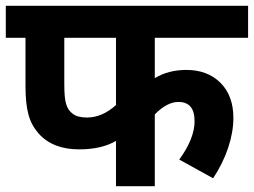

<svg xmlns="http://www.w3.org/2000/svg" viewBox="-20 -642 875 662"><path d="M513.7 -247.6C542 -276.4 569.3 -290.5 595.2 -290.5C632.3 -290.5 650.9 -268.6 650.9 -224.1C650.9 -184.6 633.3 -140.1 598.1 -91.8L714.8 -27.3C759.3 -94.2 784.7 -169.4 784.7 -235.4C784.7 -286.1 770 -326.7 740.2 -356.4C710.4 -386.2 670.9 -400.9 622.6 -400.9C581.5 -400.9 545.4 -391.6 513.7 -372.6V-511.7H835.4V-622.1H0V-511.7H67.9V-344.7C67.9 -304.2 71.3 -271.5 78.1 -247.1C84.5 -222.7 96.2 -201.2 112.8 -182.1C146 -144.5 193.8 -127 252.4 -127C304.7 -127 346.7 -136.7 379.9 -156.2V0H513.7ZM379.9 -511.7V-279.8C348.1 -251 314.5 -236.8 279.8 -236.8C257.8 -236.8 241.2 -241.2 230.5 -250C219.2 -258.3 211.9 -269.5 208 -283.7C203.6 -297.4 201.7 -320.3 201.7 -353V-511.7Z"/></svg>

Font: Noto Reveo Sans
Style: Bold
Weight: 700
Designer: Monotype Design team
Foundry: Monotype Imaging Inc.
Version: Version 1.04